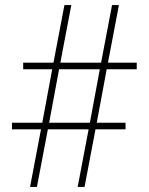

<svg xmlns="http://www.w3.org/2000/svg" viewBox="-20 -734 585 754"><path d="M98 0 141 -226H27V-252H146L185 -462H71V-488H190L233 -714H260L217 -488H377L420 -714H447L404 -488H517V-462H399L360 -252H473V-226H355L312 0H285L328 -226H168L125 0ZM173 -252H333L372 -462H212Z"/></svg>

Font: Noto Sans Tamil Condensed Thin
Style: Regular
Weight: 100
Width: 3
Designer: Jelle Bosma - Monotype Design Team
Foundry: Monotype Imaging Inc.
Version: Version 2.004; ttfautohint (v1.8.4.7-5d5b)